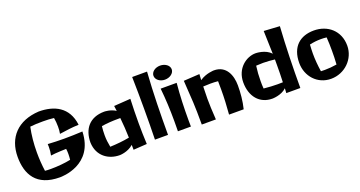

<svg xmlns="http://www.w3.org/2000/svg" viewBox="-42 -1410 3937 2097"><g transform="rotate(-20 1926.5 -361.5)"><path d="M790 -363C715 -359 645 -357 576 -357C512 -357 449 -359 387 -363C388 -352 388 -341 388 -330C388 -297 385 -264 378 -233C432 -242 558 -245 558 -245C561 -228 562 -206 562 -184C562 -160 560 -136 558 -118C495 -104 403 -96 328 -96C302 -96 278 -97 259 -99C249 -169 244 -243 244 -317C244 -419 254 -520 273 -607C312 -612 366 -614 420 -614C468 -614 515 -612 549 -607C555 -576 558 -539 558 -504C558 -474 556 -445 551 -422C633 -434 695 -443 776 -446C750 -661 592 -731 415 -731C168 -717 30 -567 30 -343C30 -141 116 24 389 24C411 24 778 23 790 -363Z M1404 6C1400 -83 1398 -151 1398 -240C1398 -333 1400 -426 1404 -519L1211 -506L1219 -446C1161 -484 1092 -485 1086 -485C918 -484 831 -377 831 -218C837 -60 956 20 1086 20C1086 20 1178 20 1246 -41C1246 -22 1247 -3 1247 16ZM1019 -102C1009 -155 1004 -190 1004 -242C1004 -276 1006 -311 1010 -345C1074 -355 1138 -359 1201 -359H1229C1237 -281 1242 -206 1244 -126C1171 -112 1096 -105 1019 -102Z M1504 -736C1507 -612 1508 -488 1508 -364C1508 -245 1507 -127 1504 -8H1656C1656 -249 1660 -491 1677 -736Z M1753 -510C1766 -384 1772 -256 1772 -127C1772 -88 1771 -48 1771 -8H1922C1921 -33 1921 -58 1921 -83C1921 -223 1925 -365 1939 -510ZM1939 -668C1939 -713 1891 -749 1832 -749C1774 -749 1727 -713 1727 -668C1727 -623 1774 -586 1832 -586C1891 -586 1939 -623 1939 -668Z M2558 -255C2558 -373 2510 -499 2367 -499C2367 -499 2275 -498 2201 -446L2205 -515L2020 -504C2035 -271 2041 -222 2041 12H2205C2198 -96 2195 -165 2195 -231C2195 -276 2196 -320 2198 -373C2227 -375 2256 -376 2283 -376C2312 -376 2341 -375 2370 -372C2371 -340 2371 -307 2371 -275C2371 -179 2366 -84 2358 12H2528C2550 -77 2558 -169 2558 -255Z M3026 -717C3029 -629 3032 -539 3034 -449C2975 -519 2858 -519 2858 -519C2750 -519 2624 -428 2624 -265C2624 -102 2715 10 2864 10C2864 10 2968 10 3029 -50L3026 5H3189C3189 -230 3195 -474 3210 -706ZM2970 -118C2919 -118 2875 -121 2810 -127C2807 -156 2807 -185 2807 -214C2807 -273 2811 -331 2819 -389C2851 -391 2877 -392 2901 -392C2948 -392 2986 -388 3035 -383V-323C3035 -255 3034 -186 3031 -119C3009 -118 2988 -118 2970 -118Z M3648 -101C3601 -93 3554 -89 3509 -89C3493 -89 3478 -89 3463 -90C3452 -164 3446 -232 3446 -301C3446 -335 3448 -370 3450 -405C3493 -415 3537 -420 3582 -420C3604 -420 3626 -419 3648 -416C3652 -362 3653 -311 3653 -259C3653 -208 3652 -156 3648 -101ZM3829 -255C3829 -430 3700 -535 3541 -535C3383 -535 3271 -446 3271 -255C3271 -100 3383 26 3541 26C3700 26 3829 -100 3829 -255Z"/></g></svg>

Font: Galindo
Style: Regular
Weight: 400
Designer: Astigmatic (AOETI)
Foundry: Astigmatic (AOETI)
Version: Version 1.000